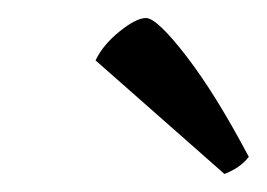

<svg xmlns="http://www.w3.org/2000/svg" viewBox="-20 -757 296 213"><path d="M229 -564 86 -690Q94 -707 112.5 -722Q131 -737 142 -737Q154 -737 186.5 -695Q219 -653 256 -583Q247 -571 229 -564Z"/></svg>

Font: Texturina Thin
Style: Italic
Weight: 100
Italic angle: -11°
Designer: Guillermo Torres Carreño
Foundry: Omnibus-Type
Version: Version 1.002; ttfautohint (v1.8.3)